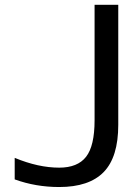

<svg xmlns="http://www.w3.org/2000/svg" viewBox="-20 -752 569 784"><path d="M366.2 -732.4H462.9V-242.2Q462.9 -110.4 403.3 -49.3Q343.8 11.7 221.7 11.7Q126 11.7 40 -19.5V-107.4Q136.7 -67.4 221.7 -67.4Q296.9 -67.4 331.5 -111.8Q366.2 -156.2 366.2 -260.7Z"/></svg>

Font: irohakakuC Regular
Style: Regular
Weight: 400
Designer: [Source Han Sans]
Ryoko NISHIZUKA Ë•øÂ°öÊ∂ºÂ≠ê (kana & ideographs); Paul D. Hunt (Latin, Greek & Cyrillic); Wenlong ZHAN
Version: Version 1.001.20160904